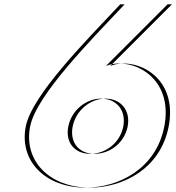

<svg xmlns="http://www.w3.org/2000/svg" viewBox="-20 -845 808 880"><path d="M293 -265C279 -193 320.7 -140 393.7 -140C466.7 -140 531 -193 545 -265C559.4 -339 513.9 -393 442.9 -393C373.9 -393 307.4 -339 293 -265ZM530.9 -825C380.8 -665 126.2 -410 98 -265C67.3 -107 187.6 15 372.6 15C521.6 15 695.1 -70 733 -265C770.3 -457 639.2 -554 526.2 -554C488.2 -554 464.9 -542 464.9 -542L747.9 -825ZM313 -265C327.4 -339 393.9 -393 462.9 -393C533.9 -393 579.4 -339 565 -265C551 -193 486.7 -140 413.7 -140C340.7 -140 299 -193 313 -265ZM550.9 -825H767.9L484.9 -542C484.9 -542 508.2 -554 546.2 -554C659.2 -554 790.3 -457 753 -265C715.1 -70 541.6 15 392.6 15C207.6 15 87.3 -107 118 -265C146.2 -410 400.8 -665 550.9 -825Z"/></svg>

Font: Hussar Plate
Style: Obl
Weight: 700
Foundry: Cannot Into Space Fonts
Version: Version 0.798247